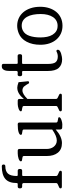

<svg xmlns="http://www.w3.org/2000/svg" viewBox="686 -1390 711 2123"><g transform="rotate(-90 1041.5 -328.5)"><path d="M284 -644Q284 -625 264 -625Q210 -625 183.5 -596Q157 -567 157 -498Q157 -488 166 -488H215Q235 -488 235 -464Q235 -439 216 -439H166Q157 -439 157 -429V-63Q157 -53 166 -47.5Q175 -42 186 -38Q197 -34 206 -29Q215 -24 215 -15Q215 0 196 0H40Q20 0 20 -15Q20 -24 29 -29Q38 -34 49.5 -38Q61 -42 70 -47.5Q79 -53 79 -63V-421Q79 -439 59 -439H40Q20 -439 20 -464Q20 -488 40 -488H69Q79 -488 79 -498Q79 -586 124.5 -625Q170 -664 264 -664Q284 -664 284 -644Z M807 -30Q807 -22 798 -15.5Q789 -9 776 -4.5Q763 0 750 2.5Q737 5 729 5L695 4Q671 4 671 -20V-68Q593 1 521 1Q451 1 414.5 -44.5Q378 -90 378 -166V-420Q378 -431 369 -434Q360 -437 348.5 -438Q337 -439 328 -441.5Q319 -444 319 -454Q319 -461 327.5 -467.5Q336 -474 349 -478.5Q362 -483 377.5 -485.5Q393 -488 407 -488H436Q456 -488 456 -469V-166Q456 -146 462 -126Q468 -106 480 -90.5Q492 -75 509.5 -65.5Q527 -56 550 -56Q599 -56 671 -107V-420Q671 -431 662 -434Q653 -437 641.5 -438Q630 -439 621 -441.5Q612 -444 612 -454Q612 -468 640.5 -478Q669 -488 729 -488Q748 -488 748 -469V-63Q748 -52 757 -48.5Q766 -45 777.5 -43.5Q789 -42 798 -40Q807 -38 807 -30Z M1205 -376Q1205 -368 1200.5 -365Q1196 -362 1190 -362Q1182 -361 1178.5 -369.5Q1175 -378 1166 -391L1145 -420Q1126 -436 1104 -436Q1082 -436 1058.5 -421.5Q1035 -407 1009 -381V-64Q1009 -54 1018 -48.5Q1027 -43 1038 -38.5Q1049 -34 1058 -29Q1067 -24 1067 -15Q1067 0 1048 0H892Q872 0 872 -15Q872 -24 881 -29Q890 -34 901.5 -38.5Q913 -43 922 -48.5Q931 -54 931 -63V-420Q931 -431 922 -434.5Q913 -438 901.5 -439.5Q890 -441 881 -443Q872 -445 872 -454Q872 -461 880.5 -467.5Q889 -474 901.5 -478.5Q914 -483 927.5 -485.5Q941 -488 951 -488H989Q1009 -488 1009 -469V-420Q1037 -455 1068 -474Q1099 -493 1134 -493Q1155 -493 1194 -479L1204 -381Q1204 -379 1204.5 -378Q1205 -377 1205 -376Z M1553 -43Q1553 -31 1540.5 -22.5Q1528 -14 1511 -8.5Q1494 -3 1476 0Q1458 3 1448 3Q1386 3 1352 -34.5Q1318 -72 1318 -156V-430Q1318 -438 1309 -440L1280 -439Q1260 -439 1260 -464Q1260 -476 1265 -483Q1270 -490 1280 -489L1299 -488Q1319 -486 1319 -507V-586Q1319 -595 1320.5 -608Q1322 -621 1327 -633.5Q1332 -646 1341.5 -655Q1351 -664 1367 -664H1377Q1397 -664 1397 -645V-498Q1397 -488 1406 -488L1485 -489Q1504 -489 1504 -464Q1504 -440 1485 -440H1406Q1396 -440 1396 -430V-156Q1396 -90 1416.5 -67.5Q1437 -45 1478 -45Q1507 -45 1533 -59Q1535 -59 1536 -59.5Q1537 -60 1539 -60Q1553 -60 1553 -43Z M2028 -238Q2028 -184 2013 -139Q1998 -94 1971 -61.5Q1944 -29 1905 -11Q1866 7 1818 7Q1771 7 1732.5 -10.5Q1694 -28 1666 -60.5Q1638 -93 1623 -138Q1608 -183 1608 -238Q1608 -326 1641.5 -389.5Q1675 -453 1735 -477Q1778 -494 1818 -494Q1863 -494 1901.5 -476.5Q1940 -459 1968 -426Q1996 -393 2012 -345.5Q2028 -298 2028 -238ZM1948 -234Q1948 -280 1940.5 -318.5Q1933 -357 1917 -385Q1901 -413 1877 -428.5Q1853 -444 1819 -444Q1790 -444 1765 -431Q1725 -411 1707 -359.5Q1689 -308 1689 -238Q1689 -198 1696 -163.5Q1703 -129 1719 -103Q1735 -77 1759 -62Q1783 -47 1818 -47Q1849 -47 1873.5 -60.5Q1898 -74 1914.5 -99Q1931 -124 1939.5 -158Q1948 -192 1948 -234Z"/></g></svg>

Font: Jura
Style: Regular
Weight: 400
Designer: Ed Merritt
Foundry: Ten by Twenty
Version: Version 1.007